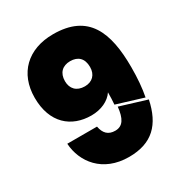

<svg xmlns="http://www.w3.org/2000/svg" viewBox="-179 -874 964 1024"><g transform="rotate(-30 303.0 -362.0)"><path d="M554 -208C564 -259 569 -318 569 -386C569 -601 512 -747 295 -747C139 -747 41 -652 41 -502C41 -346 134 -269 257 -269C317 -269 368 -293 394 -332C394 -304 393 -280 391 -258ZM379 -497C379 -450 350 -421 304 -421C253 -421 225 -452 225 -498C225 -549 255 -577 302 -577C349 -577 379 -551 379 -497ZM401 -240C394 -171 373 -135 326 -135C283 -135 260 -159 252 -203H69C76 -88 158 23 320 23C464 23 535 -52 564 -190Z"/></g></svg>

Font: Poppins STUK1
Style: Regular
Weight: 400
Designer: Jonny Pinhorn (original), Sammy Jo Hughes (modified version)
Foundry: Type Mafia
Version: Version 1.002;hotconv 1.0.109;makeotfexe 2.5.65596